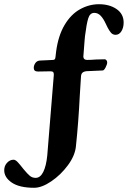

<svg xmlns="http://www.w3.org/2000/svg" viewBox="-146 -683 606 910"><path d="M-126 124Q-126 103 -112.5 88.5Q-99 74 -82 74Q-73 74 -62.5 85Q-52 96 -35 118Q-16 141 -4.5 150.5Q7 160 23 160Q45 160 59 132Q73 104 78 54L109 -327V-331Q109 -339 105.5 -342Q102 -345 93 -345L34 -344Q14 -344 14 -361Q14 -373 21.5 -384Q29 -395 43 -396L106 -399Q116 -399 117 -413L120 -439Q130 -514 160 -564.5Q190 -615 233 -639Q276 -663 323 -663Q373 -663 406.5 -640Q440 -617 440 -576Q440 -552 429.5 -535Q419 -518 402 -518Q388 -518 379.5 -528.5Q371 -539 364 -552.5Q357 -566 355 -571Q344 -595 331 -608.5Q318 -622 301 -622Q280 -622 272 -595.5Q264 -569 257 -513Q257 -506 255 -492L249 -414Q250 -399 267 -399Q285 -399 309 -401L350 -402Q355 -402 358.5 -397.5Q362 -393 362 -387Q362 -378 354.5 -363.5Q347 -349 341 -349L273 -346Q256 -346 247.5 -340.5Q239 -335 238 -322L232 -227Q226 -105 214 9Q210 54 176 100Q142 146 97 176.5Q52 207 16 207Q-54 207 -90 182.5Q-126 158 -126 124Z"/></svg>

Font: EB Garamond
Style: Bold
Weight: 700
Designer: Georg Duffner and Octavio Pardo
Foundry: Georg Duffner
Version: Version 1.000; ttfautohint (v1.6)